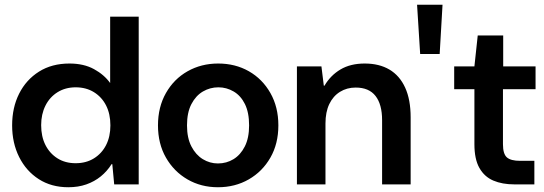

<svg xmlns="http://www.w3.org/2000/svg" viewBox="-20 -775 2285 807"><path d="M267 12Q196 12 143 -22Q90 -56 60.5 -115Q31 -174 31 -248Q31 -323 60.5 -381.5Q90 -440 144 -474Q198 -508 272 -508Q332 -508 375 -484.5Q418 -461 443 -426V-705H563V0H460L452 -85H449Q430 -55 403.5 -33.5Q377 -12 343 0Q309 12 267 12ZM298 -89Q342 -89 375 -109.5Q408 -130 426 -165.5Q444 -201 444 -248Q444 -296 426 -331.5Q408 -367 375 -387.5Q342 -408 298 -408Q255 -408 222 -387.5Q189 -367 171 -331Q153 -295 153 -249Q153 -201 171 -165.5Q189 -130 221.5 -109.5Q254 -89 298 -89Z M896 12Q825 12 768 -21Q711 -54 677.5 -112.5Q644 -171 644 -248Q644 -325 677.5 -384Q711 -443 768.5 -475.5Q826 -508 897 -508Q969 -508 1026 -475.5Q1083 -443 1116.5 -384Q1150 -325 1150 -248Q1150 -171 1116.5 -112.5Q1083 -54 1025.5 -21Q968 12 896 12ZM896 -88Q932 -88 961.5 -106Q991 -124 1009 -159.5Q1027 -195 1027 -248Q1027 -302 1009.5 -337.5Q992 -373 962 -390.5Q932 -408 898 -408Q863 -408 833 -390.5Q803 -373 784.5 -337.5Q766 -302 766 -248Q766 -195 784.5 -159.5Q803 -124 832.5 -106Q862 -88 896 -88Z M1228 0V-496H1331L1341 -415H1344Q1369 -458 1411 -483Q1453 -508 1513 -508Q1574 -508 1617 -482.5Q1660 -457 1683 -406.5Q1706 -356 1706 -282V0H1586V-270Q1586 -336 1558.5 -371.5Q1531 -407 1475 -407Q1438 -407 1409 -389Q1380 -371 1364 -337.5Q1348 -304 1348 -256V0Z M1746 -548 1733 -755H1840L1828 -548Z M2142 0Q2091 0 2053.5 -16Q2016 -32 1995 -69Q1974 -106 1974 -169V-400H1889V-496H1974L1988 -626H2095V-496H2231V-400H2094V-169Q2094 -128 2110.5 -113.5Q2127 -99 2166 -99H2226V0Z"/></svg>

Font: DM Sans 36pt SemiBold
Style: Regular
Weight: 600
Designer: Colophon Foundry, Jonny Pinhorn
Foundry: Colophon Foundry
Version: Version 4.004;gftools[0.9.30]